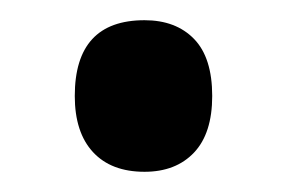

<svg xmlns="http://www.w3.org/2000/svg" viewBox="-20 -160 284 190"><path d="M54 -65Q54 -140 123 -140Q154 -140 172 -121.5Q190 -103 190 -65Q190 -28 172 -9Q154 10 123 10Q90 10 72 -9.5Q54 -29 54 -65Z"/></svg>

Font: Noto Sans Lao ExtraCondensed SemiBold
Style: Regular
Weight: 600
Width: 2
Designer: Monotype Design Team
Foundry: Monotype Imaging Inc.
Version: Version 2.003; ttfautohint (v1.8.4.7-5d5b)